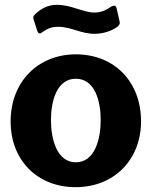

<svg xmlns="http://www.w3.org/2000/svg" viewBox="-20 -765 628 795"><path d="M463 -652C475 -661 478 -667 475 -677L463 -730C460 -743 451 -744 441 -738C424 -726 401 -713 371 -713C325 -713 275 -745 217 -745C174 -745 149 -727 126 -707C115 -696 117 -691 120 -682L134 -638C139 -624 145 -624 154 -631C177 -647 193 -654 222 -654C275 -654 314 -625 372 -625C411 -625 444 -639 463 -652ZM293 10C453 10 564 -104 564 -263C564 -424 456 -540 294 -540C139 -540 24 -428 24 -262C24 -103 133 10 293 10ZM294 -93C215 -93 191 -190 191 -268C191 -346 215 -439 294 -439C373 -439 397 -346 397 -268C397 -190 373 -93 294 -93Z"/></svg>

Font: 18Franklin
Style: Bold
Weight: 700
Designer: Pablo Impallari, Rodrigo Fuenzalida (Modified by Dan O. Williams)
Version: Version 0.025;PS 000.025;hotconv 1.0.88;makeotf.lib2.5.64775